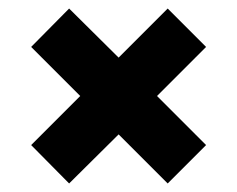

<svg xmlns="http://www.w3.org/2000/svg" viewBox="-20 -553 555 450"><path d="M53 -213 168 -328 53 -443 142 -533 258 -418 373 -533 463 -443 348 -328 463 -213 373 -123 258 -238 142 -123Z"/></svg>

Font: Trueno
Style: ExBd
Weight: 800
Designer: Julieta Ulanovsky
Foundry: Julieta Ulanovsky
Version: Version 3.001b